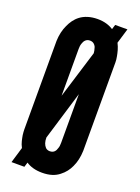

<svg xmlns="http://www.w3.org/2000/svg" viewBox="-144 -808 642 882"><g transform="rotate(20 177.0 -367.5)"><path d="M29 10 52 -67C41 -87 38 -108 35 -124C34 -133 33 -142 33 -151V-584C34 -613 40 -640 51 -663C60 -683 73 -703 93 -718C113 -733 141 -743 177 -743C209 -743 234 -735 254 -722L261 -745H321L299 -672C310 -651 315 -629 318 -612C320 -602 321 -593 321 -584V-151C320 -121 314 -94 303 -71C294 -51 280 -32 260 -17C240 -1 213 8 177 8C144 8 118 0 99 -13L92 10ZM141 -355 213 -589C213 -594 211 -606 207 -618C202 -629 193 -638 177 -638C158 -638 149 -624 145 -611C142 -603 141 -594 141 -584ZM213 -389 141 -151C141 -130 146 -116 156 -105C161 -100 168 -97 177 -97C196 -97 205 -109 209 -124C212 -131 213 -140 213 -151Z"/></g></svg>

Font: League Gothic
Style: Regular
Weight: 400
Designer: The League of Moveable Type
Version: Version 1.560;PS 001.560;hotconv 1.0.56;makeotf.lib2.0.21325